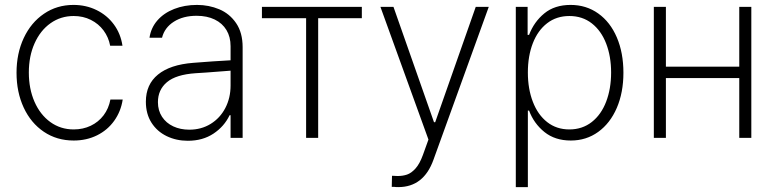

<svg xmlns="http://www.w3.org/2000/svg" viewBox="-20 -558 3139 777"><path d="M46.9 -263.7Q46.9 -341.8 76.2 -404.3Q105.5 -466.8 158 -502.4Q210.4 -538.1 277.3 -538.1Q328.1 -538.1 370.6 -517.3Q413.1 -496.6 440.7 -459.2Q468.3 -421.9 475.6 -373H425.8Q419.4 -407.2 399.2 -434.6Q378.9 -461.9 347.7 -477.5Q316.4 -493.2 278.3 -493.2Q225.6 -493.2 184.3 -463.9Q143.1 -434.6 119.9 -382.6Q96.7 -330.6 96.7 -264.6Q96.7 -198.7 119.6 -146.2Q142.6 -93.8 183.8 -64Q225.1 -34.2 278.3 -34.2Q315.9 -34.2 347.2 -49.1Q378.4 -64 399.2 -91.3Q419.9 -118.7 426.8 -155.3H476.6Q469.2 -106.9 442.1 -69.1Q415 -31.2 372.6 -10.3Q330.1 10.7 278.3 10.7Q210 10.7 157.5 -24.7Q105 -60.1 75.9 -122.6Q46.9 -185.1 46.9 -263.7Z M761.7 -303.7Q797.9 -306.6 840.8 -309.6Q883.8 -312.5 913.1 -314V-371.1Q913.1 -408.7 896.5 -436.3Q879.9 -463.9 848.9 -479Q817.9 -494.1 775.4 -494.1Q721.2 -494.1 683.6 -470.2Q646 -446.3 635.7 -405.3H585Q590.8 -445.3 616.9 -475.3Q643.1 -505.4 684.8 -521.7Q726.6 -538.1 777.3 -538.1Q825.2 -538.1 867.2 -520.5Q909.2 -502.9 935.5 -464.4Q961.9 -425.8 961.9 -367.2V0H913.1V-91.8H909.2Q887.7 -46.4 844 -17.3Q800.3 11.7 740.2 11.7Q693.4 11.7 654.5 -7.1Q615.7 -25.9 593 -61.5Q570.3 -97.2 570.3 -146.5Q570.3 -216.3 619.4 -256.3Q668.5 -296.4 761.7 -303.7ZM746.1 -33.2Q794.4 -33.2 832.5 -56.6Q870.6 -80.1 891.8 -120.8Q913.1 -161.6 913.1 -211.9V-272L880.9 -269.5Q801.3 -263.2 771.5 -261.7Q692.4 -256.3 655.8 -225.6Q619.1 -194.8 619.1 -144.5Q619.1 -110.8 635.7 -85.4Q652.3 -60.1 681.2 -46.6Q710 -33.2 746.1 -33.2Z M1040 -530.3H1444.3V-484.4H1267.6V0H1218.8V-484.4H1040Z M1575.2 198.2H1565.4L1566.4 153.3L1588.9 154.3Q1610.4 154.3 1627.4 148.4Q1644.5 142.6 1661.4 124Q1678.2 105.5 1691.4 69.3L1713.9 6.8L1519.5 -530.3H1572.3L1736.3 -63.5H1741.2L1905.3 -530.3H1958L1734.4 87.9Q1694.8 199.2 1591.8 199.2Q1580.1 199.2 1575.2 198.2Z M2067.4 -530.3H2115.2V-417H2121.1Q2141.1 -469.7 2182.9 -503.9Q2224.6 -538.1 2289.1 -538.1Q2352.5 -538.1 2401.1 -503.4Q2449.7 -468.8 2476.3 -406.5Q2502.9 -344.2 2502.9 -263.7Q2502.9 -183.6 2476.1 -121.3Q2449.2 -59.1 2400.9 -24.2Q2352.5 10.7 2290 10.7Q2226.1 10.7 2183.3 -23.7Q2140.6 -58.1 2121.1 -110.4H2116.2V199.2H2067.4ZM2284.2 -34.2Q2336.4 -34.2 2374.8 -64.2Q2413.1 -94.2 2433.1 -146.7Q2453.1 -199.2 2453.1 -264.6Q2453.1 -329.6 2433.1 -381.6Q2413.1 -433.6 2375 -463.4Q2336.9 -493.2 2284.2 -493.2Q2231.9 -493.2 2194.1 -463.9Q2156.2 -434.6 2136.2 -382.8Q2116.2 -331.1 2116.2 -264.6Q2116.2 -198.2 2136.5 -145.8Q2156.7 -93.3 2194.6 -63.7Q2232.4 -34.2 2284.2 -34.2Z M2674.8 -288.1H2971.7V-530.3H3020.5V0H2971.7V-242.2H2674.8V0H2626V-530.3H2674.8Z"/></svg>

Font: Pretendard ExtraLight
Style: Regular
Weight: 200
Designer: Base glyphs from Inter by Rasmus Andersson; Hangeul glyphs from Noto Sans CJK(Source Han Sans) by Jang Soo-young and Kan
Foundry: Kil Hyung-jin
Version: Version 1.309